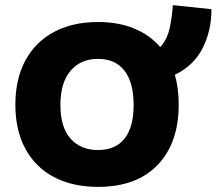

<svg xmlns="http://www.w3.org/2000/svg" viewBox="-20 -726 846 750"><path d="M363 4Q263 4 190.5 -34.5Q118 -73 79 -145Q40 -217 40 -317Q40 -417 79 -489.5Q118 -562 190.5 -601Q263 -640 363 -640Q443 -640 504.5 -614.5Q566 -589 606 -542Q634 -573 643.5 -619.5Q653 -666 655 -706L806 -690Q806 -605 771 -537Q736 -469 663 -434Q678 -382 678 -317Q678 -167 595.5 -81.5Q513 4 363 4ZM363 -140Q431 -140 466.5 -184.5Q502 -229 502 -316Q502 -403 466.5 -449.5Q431 -496 363 -496Q295 -496 255.5 -449.5Q216 -403 216 -316Q216 -229 255.5 -184.5Q295 -140 363 -140Z"/></svg>

Font: Braah One
Style: Regular
Weight: 400
Designer: Ashish Kumar
Foundry: Ashish Kumar
Version: Version 1.001; ttfautohint (v1.8.4.7-5d5b);gftools[0.9.29]